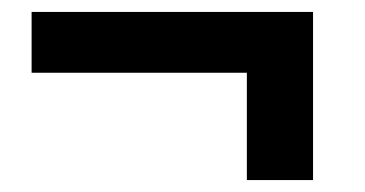

<svg xmlns="http://www.w3.org/2000/svg" viewBox="-20 -441 612 322"><path d="M505 -421V-139H394V-319H33V-421Z"/></svg>

Font: Argentum Sans SemiBold
Style: Regular
Weight: 600
Designer: Julieta Ulanovsky (Modified by Cristiano Sobral)
Foundry: Julieta Ulanovsky
Version: Version 5.001;November 22, 2018;FontCreator 11.5.0.2425 64-b